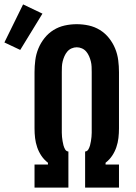

<svg xmlns="http://www.w3.org/2000/svg" viewBox="-99 -853 619 873"><path d="M58 0V-105H119V-113Q101 -127 89 -145Q77 -163 70 -183.5Q63 -204 60.5 -225.5Q58 -247 58 -269V-525Q58 -552 61.5 -579.5Q65 -607 75.5 -632.5Q86 -658 103.5 -680Q121 -702 144.5 -716.5Q168 -731 195 -737Q222 -743 250 -743Q278 -743 305 -737Q332 -731 355.5 -716.5Q379 -702 396.5 -680Q414 -658 424.5 -632.5Q435 -607 438.5 -579.5Q442 -552 442 -525V-269Q442 -247 439.5 -225.5Q437 -204 430 -183.5Q423 -163 411 -145Q399 -127 381 -113V-105H442V0H288V-164Q298 -165 303 -174Q308 -183 310.5 -192.5Q313 -202 314.5 -211.5Q316 -221 317 -230.5Q318 -240 318 -249.5Q318 -259 318 -269V-525Q318 -537 317.5 -549.5Q317 -562 314 -574Q311 -586 306 -597.5Q301 -609 293 -618.5Q285 -628 273.5 -633Q262 -638 250 -638Q238 -638 226.5 -633Q215 -628 207 -618.5Q199 -609 194 -597.5Q189 -586 186 -574Q183 -562 182.5 -549.5Q182 -537 182 -525V-269Q182 -259 182 -249.5Q182 -240 183 -230.5Q184 -221 185.5 -211.5Q187 -202 189.5 -192.5Q192 -183 197 -174Q202 -165 212 -164V0ZM-7 -626 -79 -660 6 -833 94 -791Z"/></svg>

Font: Iosevka SS04 Extrabold
Style: Regular
Weight: 800
Monospace: yes
Designer: Belleve Invis
Foundry: Belleve Invis
Version: Version 19.0.0; ttfautohint (v1.8.4)